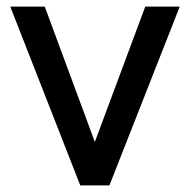

<svg xmlns="http://www.w3.org/2000/svg" viewBox="-20 -559 573 579"><path d="M222 0H310L522 -539H418L266 -131L115 -539H11Z"/></svg>

Font: Mluvka Medium
Style: Regular
Weight: 500
Designer: Modified by Jiří Krblich, Original typeface by Gumpita Rahayu
Foundry: Gumpita Rahayu & Jiří Krblich
Version: Version 2.000;Glyphs 3.1.1 (3134)